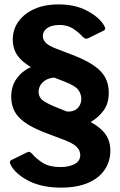

<svg xmlns="http://www.w3.org/2000/svg" viewBox="-20 -772 546 872"><path d="M391.9 -217.8Q438.9 -191.8 460 -161Q481.2 -130.2 481.2 -87.5Q481.2 -39.1 455.3 -0.9Q429.5 37.3 379.6 58.7Q329.7 80.1 257.1 80.1Q171.9 80.1 112.5 50.5Q53.2 20.8 29.9 -20.5Q23.2 -32.5 25 -37.5Q26.8 -42.4 29.9 -44.2L102.4 -79.8Q109.6 -84 115 -81.7Q120.3 -79.4 125.6 -73.6Q145.2 -50.4 175.2 -31.8Q205.3 -13.3 254.4 -13.3Q293.9 -13.3 319.2 -27Q344.5 -40.7 344.5 -68.3Q344.5 -87.9 328.2 -104.8Q311.9 -121.8 265.7 -138.8L187.7 -168.3Q105.3 -199.4 68.1 -236.9Q30.9 -274.4 30.9 -333Q30.9 -380 55.2 -414.5Q79.5 -449 120.5 -467.2Q89.5 -485.9 71.2 -505.6Q52.9 -525.2 45.5 -546.8Q38 -568.4 38 -592.4Q38 -637.9 63.4 -673.7Q88.7 -709.4 135.2 -730.7Q181.6 -752 246 -752Q321.4 -752 375.7 -723.1Q430 -694.1 452.2 -657.1Q459.2 -645.2 457.6 -640.3Q456 -635.5 451.9 -633.5L380.6 -598.4Q373 -595 367.9 -596.7Q362.8 -598.5 356.5 -604.1Q337.2 -625.4 311.8 -642Q286.4 -658.6 251 -658.6Q215.6 -658.6 195.1 -644.9Q174.7 -631.2 174.7 -607.9Q174.7 -592.6 186.7 -578.9Q198.7 -565.2 234.4 -551.4L310.1 -522.2Q396.8 -489.1 435.4 -450.1Q474 -411.2 474 -351.1Q474 -303.1 451.2 -271.1Q428.4 -239.1 391.9 -217.8ZM284.1 -265.5Q305.6 -264.2 319.8 -271.7Q334 -279.2 341.6 -292.9Q349.2 -306.7 349.2 -323Q349.2 -343.9 336.2 -363Q323.2 -382.1 271.5 -402.1L226.4 -419.5Q203.7 -418 187.7 -408.4Q171.6 -398.8 163.5 -385Q155.4 -371.3 155.4 -355.3Q155.4 -333.3 170.5 -319.2Q185.6 -305.1 233.8 -285.5L284.1 -265.5Z"/></svg>

Font: Libre Franklin Thin
Style: Regular
Weight: 100
Designer: Pablo Impallari, Rodrigo Fuenzalida, Nhung Nguyen
Foundry: Impallari Type
Version: Version 3.000